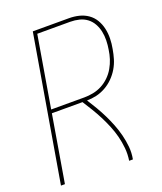

<svg xmlns="http://www.w3.org/2000/svg" viewBox="-136 -824 772 913"><g transform="rotate(-20 250.0 -367.5)"><path d="M14 0 139 -735H322Q348 -735 372.5 -729Q397 -723 417 -709Q437 -695 449.5 -674Q462 -653 467.5 -628.5Q473 -604 472.5 -578Q472 -552 467 -526Q463 -502 456 -478.5Q449 -455 436 -433Q423 -411 404.5 -392.5Q386 -374 363.5 -361.5Q341 -349 317 -343.5Q293 -338 269 -338Q285 -313 300 -287.5Q315 -262 328 -235.5Q341 -209 352 -181Q363 -153 370.5 -123.5Q378 -94 381 -63Q384 -32 378 0H359Q364 -32 361 -63.5Q358 -95 350.5 -124Q343 -153 331.5 -181Q320 -209 306.5 -235.5Q293 -262 277.5 -287.5Q262 -313 246 -338H91L34 0ZM262 -356Q284 -356 307 -360.5Q330 -365 351 -376Q372 -387 389.5 -404Q407 -421 419 -442Q431 -463 438 -485Q445 -507 448 -529Q452 -552 452.5 -575.5Q453 -599 448.5 -620.5Q444 -642 433.5 -661Q423 -680 406 -693Q389 -706 367 -711.5Q345 -717 322 -717H155L94 -356Z"/></g></svg>

Font: iosevka_custom_sans_ss08 Thin
Style: Italic
Weight: 100
Italic angle: -10°
Designer: Belleve Invis
Foundry: Belleve Invis
Version: Version 10.3.0; ttfautohint (v1.8.3)